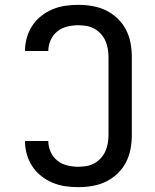

<svg xmlns="http://www.w3.org/2000/svg" viewBox="-20 -763 640 791"><path d="M302 8Q275 8 248 4Q221 0 196 -10.5Q171 -21 149.5 -38Q128 -55 113 -78Q98 -101 90.5 -127.5Q83 -154 83 -181V-182H179Q179 -159 188.5 -137.5Q198 -116 216 -101.5Q234 -87 257 -81.5Q280 -76 302 -76Q320 -76 337 -79Q354 -82 369 -90.5Q384 -99 395.5 -111.5Q407 -124 414 -139.5Q421 -155 424 -172Q427 -189 427 -206V-529Q427 -546 424 -563Q421 -580 414 -595.5Q407 -611 395.5 -623.5Q384 -636 369 -644.5Q354 -653 337 -656Q320 -659 302 -659Q280 -659 257 -653.5Q234 -648 216 -633.5Q198 -619 188.5 -597.5Q179 -576 179 -553H83V-554Q83 -581 90.5 -607.5Q98 -634 113 -657Q128 -680 149.5 -697Q171 -714 196 -724.5Q221 -735 248 -739Q275 -743 302 -743Q332 -743 361 -738Q390 -733 416 -720.5Q442 -708 463.5 -687.5Q485 -667 498.5 -641.5Q512 -616 517.5 -587Q523 -558 523 -529V-206Q523 -177 517.5 -148Q512 -119 498.5 -93.5Q485 -68 463.5 -47.5Q442 -27 416 -14.5Q390 -2 361 3Q332 8 302 8Z"/></svg>

Font: Iosevka Aile Medium
Style: Regular
Weight: 500
Designer: Belleve Invis
Foundry: Belleve Invis
Version: Version 27.3.5; ttfautohint (v1.8.4)